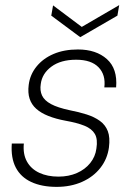

<svg xmlns="http://www.w3.org/2000/svg" viewBox="-20 -717 518 749"><path d="M201 12Q143 12 102 -7Q61 -26 41.5 -63.5Q22 -101 26 -157H73Q69 -116 85 -87Q101 -58 133 -43Q165 -28 208 -28Q248 -28 280 -42Q312 -56 332 -81Q352 -106 356 -137Q362 -174 350 -194.5Q338 -215 309.5 -226.5Q281 -238 236 -246Q198 -253 169 -264.5Q140 -276 121.5 -292.5Q103 -309 95.5 -332Q88 -355 92 -386Q97 -426 122.5 -457.5Q148 -489 189 -506.5Q230 -524 284 -524Q355 -524 397 -486.5Q439 -449 433 -376H387Q393 -425 364.5 -454.5Q336 -484 277 -484Q217 -484 180.5 -457Q144 -430 139 -389Q135 -364 144 -344.5Q153 -325 179 -311Q205 -297 252 -287Q288 -280 318 -270.5Q348 -261 369.5 -245.5Q391 -230 400.5 -205.5Q410 -181 405 -142Q399 -97 371.5 -62Q344 -27 300 -7.5Q256 12 201 12ZM445 -697 438 -656 293 -572 180 -656 187 -696 299 -612Z"/></svg>

Font: DM Sans 12pt ExtraLight
Style: Italic
Weight: 250
Italic angle: -10°
Version: Version 4.004;gftools[0.9.30]